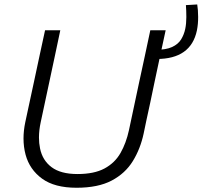

<svg xmlns="http://www.w3.org/2000/svg" viewBox="-20 -852 930 882"><path d="M331.5 10.5Q231 10.5 173.5 -31.2Q116 -73 97.5 -141.5Q88 -177 88 -216Q88 -251.5 96 -290Q102.5 -320.5 113 -369.2Q123.5 -418 135.5 -473.5Q150 -540.5 162 -597.5Q174 -654 187 -713H257Q244.5 -654 232.5 -597Q220 -540 206 -473L167 -290.5Q159 -253.5 159 -220Q159 -194 164 -170Q175 -115.5 217 -84Q259 -52.5 336 -52.5Q412.5 -52.5 460 -78Q507.5 -103.5 533.5 -149Q559.5 -194.5 572.5 -254.5L619 -473Q633.5 -540 645.8 -597Q658 -654 670.5 -713H741Q728 -654 716 -597.5Q704 -540.5 689.5 -473Q680 -427 670.5 -382Q660.5 -336.5 652.5 -299.2Q644.5 -262 640 -239Q625 -168.5 590.2 -112Q555.5 -55.5 493 -22.5Q430.5 10.5 331.5 10.5ZM699.5 -581 693 -623Q742.5 -623 770.5 -636Q798.5 -649 812 -671Q825.5 -693 831 -719.5Q836 -743.5 836 -773.5Q836 -803.5 834 -828.5L886 -831.5Q890 -807.5 890.2 -774.5Q890.5 -741.5 884.5 -712Q857 -581 699.5 -581Z"/></svg>

Font: Heraclito Light
Style: Italic
Weight: 300
Italic angle: -12°
Designer: Kostas Bartsokas (font) & Cristiano Sobral (main changes)
Foundry: Kostas Bartsokas (font) & Cristiano Sobral (main changes)
Version: Version 1.00;July 8, 2020;FontCreator 13.0.0.2655 64-bit